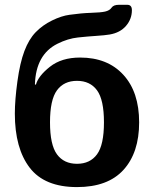

<svg xmlns="http://www.w3.org/2000/svg" viewBox="-20 -759 631 789"><path d="M41 -292Q41 -347.7 51.5 -424.3Q62 -501 80.3 -549.3Q98.6 -597.7 126.5 -626.5Q154.3 -655.3 193.4 -674.6Q232.4 -693.8 265.6 -698.2Q314.5 -705.1 354.2 -706.3Q394 -707.5 411.6 -711.4Q430.7 -715.8 438.5 -727.5Q446.3 -739.3 468.8 -739.3H502.9Q522 -739.3 522 -717.3Q522 -680.7 497.8 -652.6Q473.6 -624.5 430.7 -617.2Q410.6 -613.8 376.2 -611.6Q341.8 -609.4 300.3 -605Q258.8 -600.6 215.8 -579.1Q127.4 -534.7 123.5 -412.6L127.4 -410.6Q137.2 -446.8 185.1 -484.6Q232.9 -522.5 309.1 -522.5Q421.9 -522.5 486.8 -451.7Q551.8 -380.9 551.8 -256.3Q551.8 -131.8 487.5 -61Q423.3 9.8 296.4 9.8Q163.1 9.8 102.1 -69.8Q41 -149.4 41 -292ZM185.5 -256.3Q185.5 -163.6 214.1 -124.8Q242.7 -85.9 296.4 -85.9Q350.1 -85.9 378.7 -124.8Q407.2 -163.6 407.2 -256.3Q407.2 -349.1 378.7 -387.9Q350.1 -426.8 296.4 -426.8Q242.7 -426.8 214.1 -387.9Q185.5 -349.1 185.5 -256.3Z"/></svg>

Font: Istok
Style: Bold
Weight: 700
Designer: Andrey V. Panov
Foundry: Andrey V. Panov
Version: Version 1.0.1